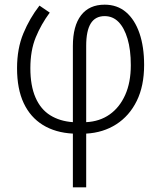

<svg xmlns="http://www.w3.org/2000/svg" viewBox="-20 -562 690 822"><path d="M193 -508Q156 -458 133 -402Q110 -346 110 -270Q110 -195 132 -144.5Q154 -94 195 -68.5Q236 -43 292 -39V-365Q292 -451 327 -496.5Q362 -542 428 -542Q482 -542 519.5 -510Q557 -478 577 -420Q597 -362 597 -284Q597 -194 565.5 -130Q534 -66 478 -30Q422 6 349 10V240H292V10Q217 6 163.5 -27Q110 -60 81.5 -120.5Q53 -181 53 -270Q53 -354 80 -419Q107 -484 149 -538ZM428 -493Q388 -493 368.5 -461.5Q349 -430 349 -366V-39Q407 -42 449.5 -72Q492 -102 516 -155.5Q540 -209 540 -283Q540 -349 526 -396Q512 -443 487.5 -468Q463 -493 428 -493Z"/></svg>

Font: Noto Sans Display Light
Style: Regular
Weight: 300
Designer: Monotype Design Team
Foundry: Monotype Imaging Inc.
Version: Version 2.003